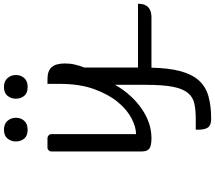

<svg xmlns="http://www.w3.org/2000/svg" viewBox="-80 -726 1116 997"><g transform="rotate(-90 478.5 -228.0)"><path d="M280 -80Q316 -80 361 -103Q406 -126 446 -174Q486 -222 513.5 -297Q541 -372 541 -477V-540H566Q608 -540 627.5 -518.5Q647 -497 647 -449Q647 -422 641 -397Q635 -372 626 -349V-70H957Q957 -48 951 -34.5Q945 -21 935 -13.5Q925 -6 912.5 -3Q900 0 887 0H625Q623 92 606.5 152Q590 212 558 247Q526 282 476.5 296Q427 310 359 310Q327 310 315 294Q303 278 303 241V230H359Q406 230 439.5 222.5Q473 215 494.5 188.5Q516 162 526 110.5Q536 59 536 -30V-189Q511 -145 479.5 -110.5Q448 -76 412 -51Q376 -26 337.5 -13Q299 0 259 0Q221 0 205.5 -10.5Q190 -21 190 -51V-520Q190 -528 196 -534Q202 -540 210 -540H259Q267 -540 273.5 -534Q280 -528 280 -520ZM242 -704Q242 -729 257 -747.5Q272 -766 303 -766Q333 -766 349 -747.5Q365 -729 365 -704Q365 -678 349 -660.5Q333 -643 303 -643Q272 -643 257 -660.5Q242 -678 242 -704ZM464 -704Q464 -729 479 -747.5Q494 -766 525 -766Q555 -766 571 -747.5Q587 -729 587 -704Q587 -678 571 -660.5Q555 -643 525 -643Q494 -643 479 -660.5Q464 -678 464 -704Z"/></g></svg>

Font: Warnes
Style: Regular
Weight: 400
Designer: Eduardo Rodriguez Tunni
Foundry: Eduardo Rodriguez Tunni
Version: Version 1.001